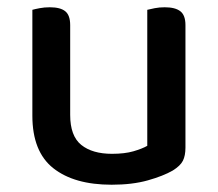

<svg xmlns="http://www.w3.org/2000/svg" viewBox="-20 -494 599 528"><path d="M69 -467Q76 -469 89 -471.5Q102 -474 117 -474Q146 -474 159.5 -463Q173 -452 173 -425V-178Q173 -120 203.5 -95.5Q234 -71 288 -71Q323 -71 347 -78Q371 -85 385 -93V-467Q393 -469 405.5 -471.5Q418 -474 433 -474Q462 -474 476 -463Q490 -452 490 -425V-88Q490 -66 483 -52Q476 -38 455 -25Q429 -10 386.5 2Q344 14 287 14Q184 14 126.5 -31.5Q69 -77 69 -176Z"/></svg>

Font: Baloo Tammudu 2 Medium
Style: Regular
Weight: 500
Designer: Maithili Shingre, Omkar Shende and Ek Type
Foundry: Ek Type
Version: Version 1.640;hotconv 1.0.111;makeotfexe 2.5.65597; ttfautoh